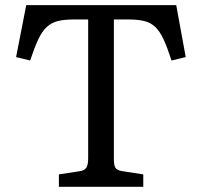

<svg xmlns="http://www.w3.org/2000/svg" viewBox="-20 -720 778 740"><path d="M207 0V-47.9L287.1 -60.1Q306.2 -63 313 -74Q319.8 -85 319.8 -109.9V-645H265.1Q228 -645 203.1 -638.9Q178.2 -632.8 160.2 -616Q142.1 -599.1 127.4 -568.1Q112.8 -537.1 96.2 -486.8L42 -500L81.1 -700.2H659.2L695.8 -500L641.1 -486.8Q625 -536.6 610.6 -567.9Q596.2 -599.1 578.6 -616Q561 -632.8 536.1 -638.9Q511.2 -645 475.1 -645H418.9V-106Q418.9 -82 425.5 -72.5Q432.1 -63 453.1 -60.1L532.2 -47.9V0Z"/></svg>

Font: Literata
Style: Regular
Weight: 400
Designer: Latin by Veronika Burian and Jose Scaglione. Greek by Irene Vlachou. Cyrillic by Vera Evstafieva.
Foundry: TypeTogether
Version: Version 3.002